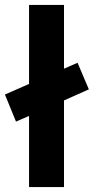

<svg xmlns="http://www.w3.org/2000/svg" viewBox="-22 -760 381 780"><path d="M96 0V-289L43 -266L-2 -376L96 -419V-740H238V-481L293 -505L339 -397L238 -352V0Z"/></svg>

Font: Lexend Deca SemiBold
Style: Regular
Weight: 600
Designer: Bonnie Shaver-Troup, Thomas Jockin
Foundry: Lexend
Version: Version 1.008; ttfautohint (v1.8.4.7-5d5b)